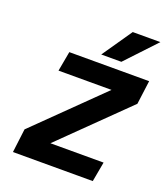

<svg xmlns="http://www.w3.org/2000/svg" viewBox="-157 -993 962 1103"><g transform="rotate(20 324.0 -441.5)"><path d="M632 -883 460 -700H337L463 -883ZM160 -650H648L629 -505L237 -121H562L540 0H52L70 -145L462 -529H138Z"/></g></svg>

Font: Overused Grotesk
Style: Bold Italic
Weight: 700
Italic angle: -10°
Version: Version 0.003